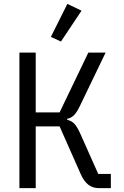

<svg xmlns="http://www.w3.org/2000/svg" viewBox="-20 -969 640 989"><path d="M80 -698H164V-390H287L435 -698H524L391 -422Q374 -387 359 -373.5Q344 -360 326 -357V-352Q348 -347 363 -331.5Q378 -316 396 -275L486 -73H551V0H488Q458 0 435 -17.5Q412 -35 395 -74L287 -318H164V0H80ZM294 -755 242 -779 327 -949 400 -914Z"/></svg>

Font: IBM Plex Mono
Style: Regular
Weight: 400
Monospace: yes
Designer: Mike Abbink, Paul van der Laan, Pieter van Rosmalen
Foundry: Bold Monday
Version: Version 2.3